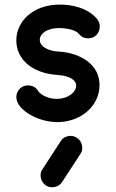

<svg xmlns="http://www.w3.org/2000/svg" viewBox="-20 -526 500 827"><path d="M398.9 -443.4C356 -495.1 283.2 -506.3 238.8 -506.3C118.2 -506.3 50.3 -430.7 50.3 -352.1C50.3 -268.1 121.1 -210 228.5 -203.1C279.3 -199.7 308.1 -181.2 308.1 -157.7C308.1 -127.4 271.5 -100.1 224.1 -100.1C182.6 -100.1 149.9 -122.1 143.1 -136.2C133.3 -151.4 117.2 -158.2 100.1 -158.2C69.3 -158.2 50.3 -131.8 50.3 -107.9C50.3 -53.2 143.1 0 226.6 0C326.2 0 408.7 -67.4 408.7 -160.2C408.7 -247.1 328.6 -297.4 234.9 -303.7C186.5 -305.2 151.4 -326.7 151.4 -354C151.4 -380.9 180.2 -403.8 232.9 -405.3C260.3 -405.3 304.7 -399.4 319.8 -379.9C330.1 -367.2 343.8 -360.8 359.9 -360.8C392.1 -360.8 409.7 -386.2 409.7 -413.1C409.7 -423.3 406.2 -433.6 398.9 -443.4ZM287.1 197.3 326.2 137.2C334 126.5 336.4 113.8 333 98.6C327.1 71.8 299.3 54.7 273.4 60.1C258.8 63.5 248 70.8 241.2 82.5L163.6 202.1C155.3 213.9 152.8 226.6 156.2 240.7C162.1 268.6 188 285.6 215.8 279.3C230 276.4 240.7 269 248 257.3Z"/></svg>

Font: LOB TGL 0-17
Style: Regular
Weight: 400
Designer: Peter Wiegel + adaptations and expanded glyphset by Studio LOB
Foundry: Peter Wiegel + adaptations and expanded glyphset by Studio LOB
Version: Version 1.003;Glyphs 3.1.2 (3151)